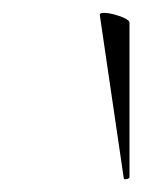

<svg xmlns="http://www.w3.org/2000/svg" viewBox="-20 -751 221 298"><path d="M172 -475 135 -727Q134 -731 141 -731Q148 -731 157.5 -728.5Q167 -726 174 -722.5Q181 -719 181 -716V-476Q181 -474 176.5 -473Q172 -472 172 -475Z"/></svg>

Font: Cormorant Garamond Light
Style: Italic
Weight: 300
Italic angle: -10°
Designer: Christian Thalmann (Catharsis Fonts)
Foundry: Catharsis Fonts
Version: Version 4.001